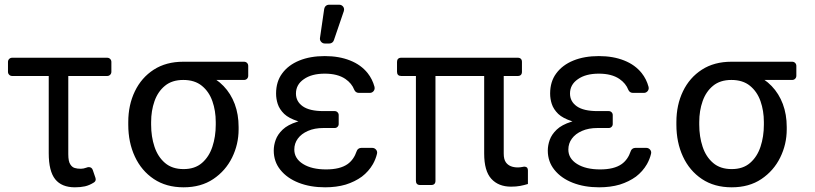

<svg xmlns="http://www.w3.org/2000/svg" viewBox="-20 -793 3492 823"><path d="M32.3 -545.5H439.3Q447.1 -545.5 452.2 -540.3Q457.4 -535.2 457.4 -527.3V-485.4Q457.4 -477.6 452.2 -472.5Q447.1 -467.3 439.3 -467.3H272.7V-132.1Q272.7 -100.5 281.6 -88.1Q289.1 -76.3 300.2 -73Q311.4 -69.6 326.7 -69.6Q337.7 -69.6 351.2 -74.6Q356.2 -76.7 360.8 -76.7Q366.8 -76.7 371.3 -73.5Q375.7 -70.3 377.8 -63.9L389.2 -30.5Q390.3 -28.1 390.3 -24.5Q390.3 -16 382.8 -11Q363.3 1.4 344.1 5.7Q324.9 9.9 301.1 9.9Q244.3 9.9 216.6 -24.7Q188.9 -59.3 188.9 -136.4V-467.3H32.3Q24.5 -467.3 19.4 -472.5Q14.2 -477.6 14.2 -485.4V-527.3Q14.2 -535.2 19.4 -540.3Q24.5 -545.5 32.3 -545.5Z M529.8 -269.9Q529.8 -343 558.1 -401.6Q586.3 -460.2 639 -494.3Q691.8 -528.4 765.6 -528.4Q781.2 -527 794.4 -517.8Q807.5 -508.5 823.5 -496.4Q839.5 -484.4 863.6 -474.4Q907 -456.7 938.2 -424.2Q969.5 -391.7 986.2 -347.1Q1002.8 -302.6 1002.8 -248.6V-238.6Q1002.8 -174.7 975 -117.9Q947.1 -61.1 894.4 -25.6Q841.6 9.9 767 9.9Q692.5 9.9 639.4 -25.6Q586.3 -61.1 558.1 -121.8Q529.8 -182.5 529.8 -258.5ZM627.8 -258.5Q627.8 -207.4 642.2 -164.1Q656.6 -120.7 687.3 -94.5Q718 -68.2 767 -68.2Q815.3 -68.2 845.7 -94.5Q876.1 -120.7 890.4 -164.1Q904.8 -207.4 904.8 -258.5V-269.9Q904.8 -318.2 890.4 -359.2Q876.1 -400.2 845.3 -425.2Q814.6 -450.3 765.6 -450.3Q717.3 -450.3 687 -425.2Q656.6 -400.2 642.2 -359.2Q627.8 -318.2 627.8 -269.9ZM1044 -510.3V-468.4Q1044 -460.6 1038.9 -455.4Q1033.7 -450.3 1025.9 -450.3H765.6V-528.4H1025.9Q1033.7 -528.4 1038.9 -523.3Q1044 -518.1 1044 -510.3Z M1181.8 -65Q1153.4 -100.1 1153.4 -147.7Q1153.4 -170.1 1161.6 -193.2Q1170.1 -217 1191.8 -237.6Q1213.4 -258.2 1253.9 -271Q1257.5 -272.4 1259.2 -272.7L1257.1 -273.4Q1218 -285.9 1198.2 -304.7Q1177.9 -324.6 1170.5 -347.3Q1163.4 -369 1163.4 -392Q1163.4 -443.2 1189.6 -478.3Q1215.9 -514.2 1262.8 -533.4Q1309.7 -552.6 1372.2 -552.6Q1433.6 -552.6 1480.8 -533.7Q1527.3 -515.3 1555.8 -479.8Q1576.3 -453.8 1585.2 -421.2Q1585.9 -419 1585.9 -415.5Q1585.9 -407 1579.9 -400.9Q1573.9 -394.9 1565.3 -394.9H1517.8Q1511.4 -394.9 1506.2 -398.4Q1501.1 -402 1498.6 -408Q1487.9 -435.7 1460.6 -454.5Q1427.2 -477.3 1372.2 -477.3Q1315.7 -477.3 1282.3 -453.5Q1248.6 -430.4 1248.6 -392Q1248.6 -358 1277.7 -337.4Q1306.8 -316.8 1366.5 -316.8H1414.8Q1421.9 -316.8 1426.8 -311.8Q1431.8 -306.8 1431.8 -299.7V-261.4Q1431.8 -254.3 1426.8 -249.3Q1421.9 -244.3 1414.8 -244.3H1366.5Q1328.1 -244.3 1300.1 -231.9Q1271.7 -219.5 1256.7 -198.9Q1241.5 -178.3 1241.5 -152Q1241.5 -113.6 1278.8 -90.2Q1316.1 -66.8 1377.8 -66.8Q1437.5 -66.8 1469.8 -89.5Q1496.4 -108.3 1508.9 -144.9Q1510.7 -151.3 1516.2 -155.2Q1521.7 -159.1 1528.4 -159.1H1575.6Q1584.2 -159.1 1590.4 -153.1Q1596.6 -147 1596.6 -138.8Q1596.6 -137.1 1595.9 -133.5Q1590.6 -111.2 1578.5 -89.5Q1560.4 -58.2 1531.2 -35.9Q1501.4 -14.2 1462 -1.8Q1422.2 9.9 1373.6 9.9Q1310 9.9 1260.3 -9.6Q1210.6 -29.1 1181.8 -65ZM1372.2 -606.5H1391.7Q1398.4 -606.5 1403.8 -610.4Q1409.1 -614.3 1411.2 -620.7L1453.8 -745.4Q1454.9 -748.6 1454.9 -752.1Q1454.9 -760.7 1448.9 -766.7Q1442.8 -772.7 1434.3 -772.7H1390.3Q1382.5 -772.7 1376.8 -767.8Q1371.1 -762.8 1369.7 -755L1351.6 -630.3Q1350.1 -621.1 1356.5 -613.8Q1362.9 -606.5 1372.2 -606.5Z M1699.6 -545.5H2199.6Q2208.1 -545.5 2212.7 -540.8Q2217.3 -536.2 2217.3 -527.7V-485.1Q2217.3 -476.6 2212.7 -471.9Q2208.1 -467.3 2199.6 -467.3H2139.2V-134.9Q2139.2 -109.4 2148.8 -96.6Q2164.4 -75.3 2200.3 -75.3Q2209.5 -75.3 2223.4 -78.1Q2224.4 -78.1 2224.8 -78.5H2225.5Q2228 -78.8 2230.1 -78.5Q2242.9 -77.4 2242.9 -62.5V-19.9V-4.3Q2226.6 0.7 2209.7 3.9Q2192.8 7.1 2170.5 7.1Q2116.8 7.1 2086.1 -26.5Q2055.4 -60 2055.4 -134.9V-467.3H1846.6V-17.8Q1846.6 -9.2 1842 -4.6Q1837.4 0 1828.8 0H1780.5Q1772 0 1767.4 -4.6Q1762.8 -9.2 1762.8 -17.8V-467.3H1699.6Q1691.1 -467.3 1686.4 -471.9Q1681.8 -476.6 1681.8 -485.1V-527.7Q1681.8 -536.2 1686.4 -540.8Q1691.1 -545.5 1699.6 -545.5Z M2356.5 -65Q2328.1 -100.1 2328.1 -147.7Q2328.1 -170.1 2336.3 -193.2Q2344.8 -217 2366.5 -237.6Q2388.1 -258.2 2428.6 -271Q2432.2 -272.4 2433.9 -272.7L2431.8 -273.4Q2392.8 -285.9 2372.9 -304.7Q2352.6 -324.6 2345.2 -347.3Q2338.1 -369 2338.1 -392Q2338.1 -443.2 2364.3 -478.3Q2390.6 -514.2 2437.5 -533.4Q2484.4 -552.6 2546.9 -552.6Q2608.3 -552.6 2655.5 -533.7Q2702.1 -515.3 2730.5 -479.8Q2751.1 -453.8 2759.9 -421.2Q2760.7 -419 2760.7 -415.5Q2760.7 -407 2754.6 -400.9Q2748.6 -394.9 2740.1 -394.9H2692.5Q2686.1 -394.9 2680.9 -398.4Q2675.8 -402 2673.3 -408Q2662.6 -435.7 2635.3 -454.5Q2601.9 -477.3 2546.9 -477.3Q2490.4 -477.3 2457 -453.5Q2423.3 -430.4 2423.3 -392Q2423.3 -358 2452.4 -337.4Q2481.5 -316.8 2541.2 -316.8H2589.5Q2596.6 -316.8 2601.6 -311.8Q2606.5 -306.8 2606.5 -299.7V-261.4Q2606.5 -254.3 2601.6 -249.3Q2596.6 -244.3 2589.5 -244.3H2541.2Q2502.8 -244.3 2474.8 -231.9Q2446.4 -219.5 2431.5 -198.9Q2416.2 -178.3 2416.2 -152Q2416.2 -113.6 2453.5 -90.2Q2490.8 -66.8 2552.6 -66.8Q2612.2 -66.8 2644.5 -89.5Q2671.2 -108.3 2683.6 -144.9Q2685.4 -151.3 2690.9 -155.2Q2696.4 -159.1 2703.1 -159.1H2750.4Q2758.9 -159.1 2765.1 -153.1Q2771.3 -147 2771.3 -138.8Q2771.3 -137.1 2770.6 -133.5Q2765.3 -111.2 2753.2 -89.5Q2735.1 -58.2 2706 -35.9Q2676.1 -14.2 2636.7 -1.8Q2596.9 9.9 2548.3 9.9Q2484.7 9.9 2435 -9.6Q2385.3 -29.1 2356.5 -65Z M2879.3 -269.9Q2879.3 -343 2907.5 -401.6Q2935.7 -460.2 2988.5 -494.3Q3041.2 -528.4 3115.1 -528.4Q3130.7 -527 3143.8 -517.8Q3157 -508.5 3172.9 -496.4Q3188.9 -484.4 3213.1 -474.4Q3256.4 -456.7 3287.6 -424.2Q3318.9 -391.7 3335.6 -347.1Q3352.3 -302.6 3352.3 -248.6V-238.6Q3352.3 -174.7 3324.4 -117.9Q3296.5 -61.1 3243.8 -25.6Q3191.1 9.9 3116.5 9.9Q3041.9 9.9 2988.8 -25.6Q2935.7 -61.1 2907.5 -121.8Q2879.3 -182.5 2879.3 -258.5ZM2977.3 -258.5Q2977.3 -207.4 2991.7 -164.1Q3006 -120.7 3036.8 -94.5Q3067.5 -68.2 3116.5 -68.2Q3164.8 -68.2 3195.1 -94.5Q3225.5 -120.7 3239.9 -164.1Q3254.3 -207.4 3254.3 -258.5V-269.9Q3254.3 -318.2 3239.9 -359.2Q3225.5 -400.2 3194.8 -425.2Q3164.1 -450.3 3115.1 -450.3Q3066.8 -450.3 3036.4 -425.2Q3006 -400.2 2991.7 -359.2Q2977.3 -318.2 2977.3 -269.9ZM3393.5 -510.3V-468.4Q3393.5 -460.6 3388.3 -455.4Q3383.2 -450.3 3375.4 -450.3H3115.1V-528.4H3375.4Q3383.2 -528.4 3388.3 -523.3Q3393.5 -518.1 3393.5 -510.3Z"/></svg>

Font: DeltaSans
Style: Regular
Weight: 400
Designer: Rasmus Andersson
Foundry: rsms
Version: Version 3.012